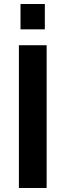

<svg xmlns="http://www.w3.org/2000/svg" viewBox="-20 -935 326 955"><path d="M74 0V-710H212V0ZM82 -789V-915H203V-789Z"/></svg>

Font: PTCRaleway
Style: Bold
Weight: 700
Designer: Matt McInerney, Pablo Impallari, Rodrigo Fuenzalida
Foundry: Matt McInerney, Pablo Impallari, Rodrigo Fuenzalida
Version: Version 3.000g; ttfautohint (v1.5) -l 8 -r 28 -G 28 -x 14 -D